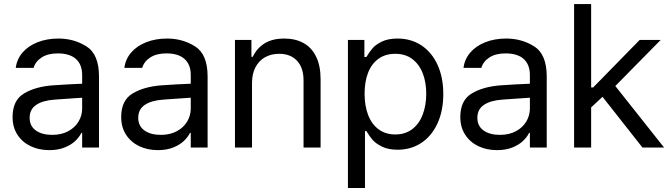

<svg xmlns="http://www.w3.org/2000/svg" viewBox="-20 -727 3298 946"><path d="M241.2 -306.6Q274.4 -309.1 315.7 -311.3Q356.9 -313.5 384.8 -314.5V-357.4Q384.8 -408.7 354.2 -436.3Q323.7 -463.9 264.6 -463.9Q216.3 -463.9 185.5 -444.1Q154.8 -424.3 145.5 -392.6H57.6Q63 -435.1 90.8 -467.8Q118.7 -500.5 164.8 -518.8Q210.9 -537.1 268.6 -537.1Q344.7 -537.1 406.2 -498.3Q467.8 -459.5 467.8 -349.6V0H384.8V-72.3H380.9Q371.1 -51.8 350.8 -32.5Q330.6 -13.2 298.1 -0.2Q265.6 12.7 222.7 12.7Q171.9 12.7 130.9 -6.8Q89.8 -26.4 65.9 -63.2Q42 -100.1 42 -150.4Q42 -232.9 98.4 -266.6Q154.8 -300.3 241.2 -306.6ZM237.3 -62.5Q282.7 -62.5 316.2 -80.6Q349.6 -98.6 367.2 -128.4Q384.8 -158.2 384.8 -192.4V-245.6L251 -236.3Q191.4 -232.4 158.7 -210.4Q126 -188.5 126 -146.5Q126 -106 156.5 -84.2Q187 -62.5 237.3 -62.5Z M776.4 -306.6Q809.6 -309.1 850.8 -311.3Q892.1 -313.5 919.9 -314.5V-357.4Q919.9 -408.7 889.4 -436.3Q858.9 -463.9 799.8 -463.9Q751.5 -463.9 720.7 -444.1Q689.9 -424.3 680.7 -392.6H592.8Q598.1 -435.1 626 -467.8Q653.8 -500.5 700 -518.8Q746.1 -537.1 803.7 -537.1Q879.9 -537.1 941.4 -498.3Q1002.9 -459.5 1002.9 -349.6V0H919.9V-72.3H916Q906.2 -51.8 886 -32.5Q865.7 -13.2 833.3 -0.2Q800.8 12.7 757.8 12.7Q707 12.7 666 -6.8Q625 -26.4 601.1 -63.2Q577.1 -100.1 577.1 -150.4Q577.1 -232.9 633.5 -266.6Q689.9 -300.3 776.4 -306.6ZM772.5 -62.5Q817.9 -62.5 851.3 -80.6Q884.8 -98.6 902.3 -128.4Q919.9 -158.2 919.9 -192.4V-245.6L786.1 -236.3Q726.6 -232.4 693.8 -210.4Q661.1 -188.5 661.1 -146.5Q661.1 -106 691.7 -84.2Q722.2 -62.5 772.5 -62.5Z M1221.7 0H1137.7V-530.3H1218.8V-447.3H1225.6Q1245.6 -489.7 1283.9 -513.4Q1322.3 -537.1 1380.9 -537.1Q1435.5 -537.1 1475.6 -514.9Q1515.6 -492.7 1537.6 -447.8Q1559.6 -402.8 1559.6 -336.9V0H1475.6V-331.1Q1475.6 -392.6 1443.8 -427.2Q1412.1 -461.9 1355.5 -461.9Q1316.4 -461.9 1286.1 -445.1Q1255.9 -428.2 1238.8 -395.8Q1221.7 -363.3 1221.7 -318.4Z M1694.3 -530.3H1775.4V-446.3H1785.2Q1800.8 -471.7 1815.4 -489Q1830.1 -506.3 1860.8 -521.7Q1891.6 -537.1 1938.5 -537.1Q2004.9 -537.1 2055.9 -503.7Q2106.9 -470.2 2135.5 -408.2Q2164.1 -346.2 2164.1 -263.7Q2164.1 -181.2 2135.5 -118.9Q2106.9 -56.6 2055.9 -22.9Q2004.9 10.7 1939.5 10.7Q1893.1 10.7 1862.1 -4.6Q1831.1 -20 1815.4 -38.3Q1799.8 -56.6 1785.2 -81.1H1778.3V199.2H1694.3ZM1927.7 -64.5Q1976.6 -64.5 2011 -90.6Q2045.4 -116.7 2062.7 -162.4Q2080.1 -208 2080.1 -265.6Q2080.1 -321.8 2062.7 -366.2Q2045.4 -410.6 2011.2 -436.3Q1977.1 -461.9 1927.7 -461.9Q1878.9 -461.9 1845 -437.5Q1811 -413.1 1793.7 -368.9Q1776.4 -324.7 1776.4 -265.6Q1776.4 -205.6 1793.9 -160.2Q1811.5 -114.7 1845.7 -89.6Q1879.9 -64.5 1927.7 -64.5Z M2447.3 -306.6Q2480.5 -309.1 2521.7 -311.3Q2563 -313.5 2590.8 -314.5V-357.4Q2590.8 -408.7 2560.3 -436.3Q2529.8 -463.9 2470.7 -463.9Q2422.4 -463.9 2391.6 -444.1Q2360.8 -424.3 2351.6 -392.6H2263.7Q2269 -435.1 2296.9 -467.8Q2324.7 -500.5 2370.8 -518.8Q2417 -537.1 2474.6 -537.1Q2550.8 -537.1 2612.3 -498.3Q2673.8 -459.5 2673.8 -349.6V0H2590.8V-72.3H2586.9Q2577.1 -51.8 2556.9 -32.5Q2536.6 -13.2 2504.2 -0.2Q2471.7 12.7 2428.7 12.7Q2377.9 12.7 2336.9 -6.8Q2295.9 -26.4 2272 -63.2Q2248 -100.1 2248 -150.4Q2248 -232.9 2304.4 -266.6Q2360.8 -300.3 2447.3 -306.6ZM2443.4 -62.5Q2488.8 -62.5 2522.2 -80.6Q2555.7 -98.6 2573.2 -128.4Q2590.8 -158.2 2590.8 -192.4V-245.6L2457 -236.3Q2397.5 -232.4 2364.7 -210.4Q2332 -188.5 2332 -146.5Q2332 -106 2362.5 -84.2Q2393.1 -62.5 2443.4 -62.5Z M2808.6 -707H2892.6V-295.9H2902.3L3131.8 -530.3H3235.4L3011.7 -303.2L3252 0H3145.5L2948.7 -250L2892.6 -197.8V0H2808.6Z"/></svg>

Font: Pretendard
Style: Regular
Weight: 400
Designer: Base glyphs from Inter by Rasmus Andersson; Hangeul glyphs from Noto Sans CJK(Source Han Sans) by Jang Soo-young and Kan
Foundry: Kil Hyung-jin
Version: Version 1.309